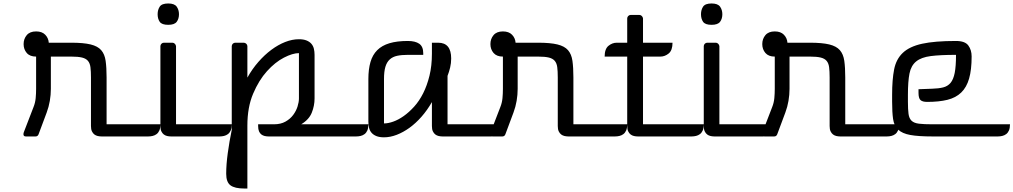

<svg xmlns="http://www.w3.org/2000/svg" viewBox="-20 -786 5838 1106"><path d="M202 -12Q197 0 185 0H129Q115 0 115 -13Q115 -20 119 -29L173 -169Q183 -194 185.5 -220.5Q188 -247 188 -274V-460Q152 -460 134 -481Q116 -502 116 -532Q116 -562 134 -583.5Q152 -605 188 -605Q222 -605 240.5 -586Q259 -567 261 -540H391Q461 -540 502 -530Q543 -520 563 -497Q583 -474 588.5 -435.5Q594 -397 594 -340V-70H904Q904 -48 898 -34.5Q892 -21 882 -13.5Q872 -6 859.5 -3Q847 0 834 0H565Q554 0 543 -2.5Q532 -5 523.5 -11.5Q515 -18 509.5 -29.5Q504 -41 504 -60V-340Q504 -376 501 -399Q498 -422 486.5 -435.5Q475 -449 452.5 -454.5Q430 -460 391 -460H273V-274Q273 -240 267 -205Q261 -170 249 -138Z M1315 -70Q1315 -48 1309 -34.5Q1303 -21 1293 -13.5Q1283 -6 1270.5 -3Q1258 0 1245 0H965Q954 0 943 -2.5Q932 -5 923.5 -11.5Q915 -18 909.5 -29.5Q904 -41 904 -60V-520Q904 -528 910 -534Q916 -540 924 -540H973Q981 -540 987 -534Q993 -528 994 -520V-70ZM888 -704Q888 -729 900 -747.5Q912 -766 949 -766Q985 -766 998 -747.5Q1011 -729 1011 -704Q1011 -678 998 -660.5Q985 -643 949 -643Q912 -643 900 -660.5Q888 -678 888 -704Z M1315 -520Q1315 -528 1321 -534Q1327 -540 1335 -540H1384Q1392 -540 1398.5 -534Q1405 -528 1405 -520V-339Q1433 -389 1468.5 -429.5Q1504 -470 1543 -499Q1582 -528 1622.5 -544Q1663 -560 1702 -560Q1728 -560 1745.5 -553Q1763 -546 1773.5 -534Q1784 -522 1788 -505.5Q1792 -489 1792 -470V-219Q1792 -177 1776 -137Q1760 -97 1715 -70H2102Q2102 -48 2096 -34.5Q2090 -21 2080 -13.5Q2070 -6 2057.5 -3Q2045 0 2032 0H1527Q1516 0 1505 -2.5Q1494 -5 1485.5 -11.5Q1477 -18 1472 -29.5Q1467 -41 1467 -60V-70H1558Q1597 -70 1624.5 -85.5Q1652 -101 1669 -124Q1686 -147 1694 -172.5Q1702 -198 1702 -219V-480Q1666 -480 1615.5 -454Q1565 -428 1518 -376Q1471 -324 1438 -246Q1405 -168 1405 -63V300H1388Q1332 300 1307.5 281.5Q1283 263 1283 215Q1283 162 1292 96Q1301 30 1315 -38Z M2192 -75Q2216 -75 2245.5 -85.5Q2275 -96 2305.5 -117.5Q2336 -139 2365.5 -171.5Q2395 -204 2417.5 -248.5Q2440 -293 2454 -350Q2468 -407 2468 -477V-540H2504Q2579 -540 2579 -449Q2579 -422 2573 -397Q2567 -372 2558 -349V-70H2879Q2879 -48 2873 -34.5Q2867 -21 2857 -13.5Q2847 -6 2834.5 -3Q2822 0 2809 0H2529Q2518 0 2507 -2.5Q2496 -5 2487.5 -11.5Q2479 -18 2473.5 -29.5Q2468 -41 2468 -60V-198Q2441 -151 2408 -113.5Q2375 -76 2339 -50Q2303 -24 2265.5 -9.5Q2228 5 2192 5Q2166 5 2148.5 -2Q2131 -9 2120.5 -21Q2110 -33 2106 -49.5Q2102 -66 2102 -85V-331Q2102 -387 2114 -428.5Q2126 -470 2153 -497Q2180 -524 2223.5 -537Q2267 -550 2329 -550Q2372 -550 2395 -534Q2418 -518 2418 -480V-470H2329Q2293 -470 2267.5 -464.5Q2242 -459 2225 -443.5Q2208 -428 2200 -401Q2192 -374 2192 -331Z M2891 -12Q2886 0 2874 0H2818Q2804 0 2804 -13Q2804 -20 2808 -29L2862 -169Q2872 -194 2874.5 -220.5Q2877 -247 2877 -274V-460Q2841 -460 2823 -481Q2805 -502 2805 -532Q2805 -562 2823 -583.5Q2841 -605 2877 -605Q2911 -605 2929.5 -586Q2948 -567 2950 -540H3080Q3150 -540 3191 -530Q3232 -520 3252 -497Q3272 -474 3277.5 -435.5Q3283 -397 3283 -340V-70H3593Q3593 -48 3587 -34.5Q3581 -21 3571 -13.5Q3561 -6 3548.5 -3Q3536 0 3523 0H3254Q3243 0 3232 -2.5Q3221 -5 3212.5 -11.5Q3204 -18 3198.5 -29.5Q3193 -41 3193 -60V-340Q3193 -376 3190 -399Q3187 -422 3175.5 -435.5Q3164 -449 3141.5 -454.5Q3119 -460 3080 -460H2962V-274Q2962 -240 2956 -205Q2950 -170 2938 -138Z M3684 -460V-70H4034Q4034 -48 4028 -34.5Q4022 -21 4012 -13.5Q4002 -6 3989.5 -3Q3977 0 3964 0H3654Q3643 0 3632 -2.5Q3621 -5 3612.5 -11.5Q3604 -18 3598.5 -29.5Q3593 -41 3593 -60V-460H3463Q3463 -504 3485 -522Q3507 -540 3533 -540H3593V-680Q3593 -688 3599 -694Q3605 -700 3613 -700H3663Q3671 -700 3677 -694Q3683 -688 3684 -680V-540H3854Q3854 -496 3832 -478Q3810 -460 3784 -460Z M4445 -70Q4445 -48 4439 -34.5Q4433 -21 4423 -13.5Q4413 -6 4400.5 -3Q4388 0 4375 0H4095Q4084 0 4073 -2.5Q4062 -5 4053.5 -11.5Q4045 -18 4039.5 -29.5Q4034 -41 4034 -60V-520Q4034 -528 4040 -534Q4046 -540 4054 -540H4103Q4111 -540 4117 -534Q4123 -528 4124 -520V-70ZM4018 -704Q4018 -729 4030 -747.5Q4042 -766 4079 -766Q4115 -766 4128 -747.5Q4141 -729 4141 -704Q4141 -678 4128 -660.5Q4115 -643 4079 -643Q4042 -643 4030 -660.5Q4018 -678 4018 -704Z M4457 -12Q4452 0 4440 0H4384Q4370 0 4370 -13Q4370 -20 4374 -29L4428 -169Q4438 -194 4440.5 -220.5Q4443 -247 4443 -274V-460Q4407 -460 4389 -481Q4371 -502 4371 -532Q4371 -562 4389 -583.5Q4407 -605 4443 -605Q4477 -605 4495.5 -586Q4514 -567 4516 -540H4646Q4716 -540 4757 -530Q4798 -520 4818 -497Q4838 -474 4843.5 -435.5Q4849 -397 4849 -340V-70H5159Q5159 -48 5153 -34.5Q5147 -21 5137 -13.5Q5127 -6 5114.5 -3Q5102 0 5089 0H4820Q4809 0 4798 -2.5Q4787 -5 4778.5 -11.5Q4770 -18 4764.5 -29.5Q4759 -41 4759 -60V-340Q4759 -376 4756 -399Q4753 -422 4741.5 -435.5Q4730 -449 4707.5 -454.5Q4685 -460 4646 -460H4528V-274Q4528 -240 4522 -205Q4516 -170 4504 -138Z M5210 -200Q5210 -156 5213.5 -130Q5217 -104 5231 -90.5Q5245 -77 5273.5 -73.5Q5302 -70 5352 -70H5798Q5798 -48 5792 -34.5Q5786 -21 5776 -13.5Q5766 -6 5753.5 -3Q5741 0 5728 0H5352Q5270 0 5223.5 -8.5Q5177 -17 5153.5 -39.5Q5130 -62 5124.5 -100.5Q5119 -139 5119 -200V-241Q5119 -327 5130.5 -386Q5142 -445 5180.5 -481.5Q5219 -518 5291.5 -534Q5364 -550 5487 -550Q5539 -550 5558 -524Q5577 -498 5577 -461Q5577 -384 5562.5 -333.5Q5548 -283 5517 -253Q5486 -223 5437.5 -211Q5389 -199 5321 -199Q5294 -199 5282.5 -209.5Q5271 -220 5271 -251V-272L5350 -275Q5387 -276 5413 -282.5Q5439 -289 5455.5 -308.5Q5472 -328 5479.5 -366Q5487 -404 5487 -470Q5396 -470 5341.5 -463Q5287 -456 5257.5 -432Q5228 -408 5219 -362.5Q5210 -317 5210 -240Z"/></svg>

Font: Warnes
Style: Regular
Weight: 400
Designer: Eduardo Rodriguez Tunni
Foundry: Eduardo Rodriguez Tunni
Version: Version 1.001